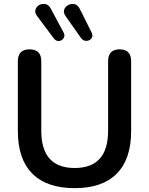

<svg xmlns="http://www.w3.org/2000/svg" viewBox="-20 -970 776 1000"><path d="M369 10Q224 10 148.5 -65.5Q73 -141 73 -287V-651Q73 -713 134 -713Q195 -713 195 -651V-289Q195 -95 369 -95Q543 -95 543 -289V-651Q543 -713 603 -713Q663 -713 663 -651V-287Q663 -141 588 -65.5Q513 10 369 10ZM402 -772 323 -884Q309 -903 314 -919Q319 -935 335 -943.5Q351 -952 368 -948.5Q385 -945 395 -925L457 -801Q466 -783 456.5 -770.5Q447 -758 431 -757Q415 -756 402 -772ZM261 -769 175 -884Q160 -902 164.5 -918.5Q169 -935 183.5 -943.5Q198 -952 215.5 -949Q233 -946 244 -926L310 -803Q320 -786 312 -772.5Q304 -759 289 -756.5Q274 -754 261 -769Z"/></svg>

Font: Chiron GoRound TC M
Style: Regular
Weight: 500
Designer: Ryoko NISHIZUKA 西塚涼子 (kana, bopomofo & ideographs); Paul D. Hunt (Latin, Greek & Cyrillic); Sandoll Communications 산돌커뮤니
Foundry: Adobe
Version: Version 1.000;hotconv 1.1.1;makeotfexe 2.6.0